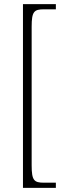

<svg xmlns="http://www.w3.org/2000/svg" viewBox="-20 -780 324 928"><path d="M91 128H250V103H193C145 103 133 93 133 19V-651C133 -725 145 -735 193 -735H250V-760H91Z"/></svg>

Font: Noto Serif Ethiopic SemiCondensed ExtraLight
Style: Regular
Weight: 200
Width: 4
Designer: Monotype Design Team
Foundry: Monotype Imaging Inc.
Version: Version 2.102